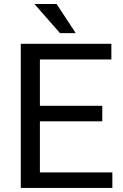

<svg xmlns="http://www.w3.org/2000/svg" viewBox="-20 -927 608 947"><path d="M534.2 -76.7V0H82.5V-710.9H529.3V-633.8H176.8V-405.3H484.4V-328.6H176.8V-76.7ZM259.3 -907.2 353.5 -763.7H275.9L149.9 -907.2Z"/></svg>

Font: Vazirmatn RD
Style: Regular
Weight: 400
Designer: Saber Rastikerdar
Foundry: Saber Rastikerdar
Version: Version 32.102